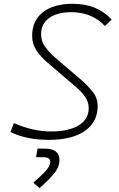

<svg xmlns="http://www.w3.org/2000/svg" viewBox="-20 -723 626 1006"><path d="M237.3 9.8Q118.2 9.8 34.7 -31.2L52.7 -78.1Q152.3 -34.2 246.6 -34.2Q339.8 -34.2 392.3 -66.2Q444.8 -98.1 444.8 -155.8Q444.8 -189.9 425.5 -216.6Q406.2 -243.2 378.9 -266.6L225.6 -397.5Q192.9 -425.8 170.7 -459.5Q148.4 -493.2 148.4 -535.6Q148.4 -614.7 204.6 -658.9Q260.7 -703.1 360.8 -703.1Q489.7 -703.1 564.9 -620.6L530.3 -586.4Q492.2 -626 447.8 -642.6Q403.3 -659.2 355 -659.2Q279.8 -659.2 237.5 -628.7Q195.3 -598.1 195.3 -543.9Q195.3 -506.8 216.6 -477.5Q237.8 -448.2 268.1 -421.9L401.9 -307.6Q438.5 -275.9 465.1 -242.9Q491.7 -210 491.7 -167Q491.7 -83.5 424.3 -36.9Q356.9 9.8 237.3 9.8ZM187 262.7 154.3 233.9Q186 207.5 214.6 178Q243.2 148.4 243.2 124.5Q243.2 100.6 205.6 100.6H168.9L176.8 55.7H213.4Q291.5 55.7 291.5 114.7Q291.5 153.8 260.5 189.9Q229.5 226.1 187 262.7Z"/></svg>

Font: Cascadia Mono NF ExtraLight
Style: Italic
Weight: 200
Italic angle: -10°
Monospace: yes
Designer: Aaron Bell
Foundry: Saja Typeworks
Version: Version 2404.023; ttfautohint (v1.8.4)